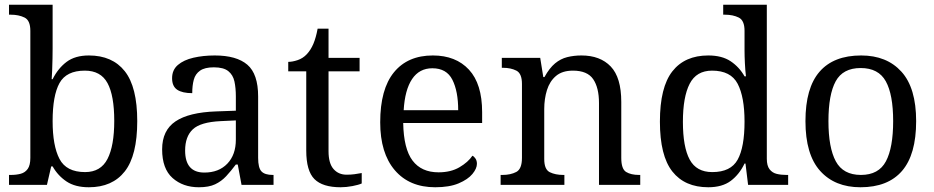

<svg xmlns="http://www.w3.org/2000/svg" viewBox="-20 -780 3940 810"><path d="M355 10Q297 10 260.5 -14.5Q224 -39 202 -78H196L178 0H18V-42H26Q49 -42 67.5 -47Q86 -52 97 -67.5Q108 -83 108 -114V-650Q108 -694 83.5 -706Q59 -718 26 -718H18V-760H202V-576Q202 -559 201.5 -532.5Q201 -506 200 -481.5Q199 -457 198 -446H202Q225 -492 261 -519Q297 -546 355 -546Q454 -546 506.5 -479.5Q559 -413 559 -269Q559 -124 506.5 -57Q454 10 355 10ZM339 -54Q405 -54 433.5 -109.5Q462 -165 462 -270Q462 -377 433.5 -429.5Q405 -482 338 -482Q260 -482 231 -429.5Q202 -377 202 -269Q202 -165 231 -109.5Q260 -54 339 -54Z M819 10Q752 10 708 -29Q664 -68 664 -150Q664 -230 720.5 -268Q777 -306 892 -310L975 -313V-373Q975 -409 969 -436.5Q963 -464 943 -480Q923 -496 882 -496Q844 -496 824 -482Q804 -468 797.5 -443.5Q791 -419 791 -387Q749 -387 727.5 -401.5Q706 -416 706 -450Q706 -485 730.5 -506Q755 -527 796 -536.5Q837 -546 886 -546Q978 -546 1023.5 -507Q1069 -468 1069 -373V-114Q1069 -72 1083 -57Q1097 -42 1131 -42H1134V0H999L983 -86H975Q954 -58 934 -36.5Q914 -15 887.5 -2.5Q861 10 819 10ZM842 -52Q903 -52 939 -89.5Q975 -127 975 -191V-272L911 -269Q826 -265 793.5 -234.5Q761 -204 761 -145Q761 -52 842 -52Z M1417 10Q1341 10 1306.5 -24.5Q1272 -59 1272 -145V-479H1196V-519Q1214 -519 1236 -526.5Q1258 -534 1274 -551Q1291 -569 1302 -595Q1313 -621 1320 -659H1366V-536H1497V-479H1366V-142Q1366 -91 1387 -67Q1408 -43 1442 -43Q1460 -43 1475 -45Q1490 -47 1506 -50V-6Q1493 0 1467 5Q1441 10 1417 10Z M1816 10Q1707 10 1645.5 -62Q1584 -134 1584 -264Q1584 -404 1642 -475Q1700 -546 1806 -546Q1903 -546 1958.5 -486Q2014 -426 2014 -307V-261H1681Q1683 -152 1720.5 -102.5Q1758 -53 1830 -53Q1882 -53 1918.5 -74.5Q1955 -96 1973 -123Q1980 -120 1986 -111Q1992 -102 1992 -89Q1992 -69 1973 -46Q1954 -23 1915 -6.5Q1876 10 1816 10ZM1913 -315Q1913 -395 1888.5 -443.5Q1864 -492 1804 -492Q1749 -492 1718.5 -446.5Q1688 -401 1683 -315Z M2092 0V-42H2100Q2134 -42 2158 -54.5Q2182 -67 2182 -114V-426Q2182 -470 2158.5 -482Q2135 -494 2102 -494H2097V-536H2259L2272 -455H2277Q2298 -493 2321.5 -512.5Q2345 -532 2373 -539Q2401 -546 2433 -546Q2512 -546 2556.5 -499.5Q2601 -453 2601 -350V-114Q2601 -67 2621.5 -54.5Q2642 -42 2676 -42H2681V0H2507V-345Q2507 -410 2482.5 -446Q2458 -482 2397 -482Q2352 -482 2325.5 -459.5Q2299 -437 2287.5 -400Q2276 -363 2276 -320V-109Q2276 -65 2299.5 -53.5Q2323 -42 2356 -42H2361V0Z M2968 10Q2869 10 2816.5 -56.5Q2764 -123 2764 -267Q2764 -412 2816.5 -479Q2869 -546 2968 -546Q3026 -546 3062.5 -521.5Q3099 -497 3121 -458H3127Q3124 -483 3122.5 -513.5Q3121 -544 3121 -568V-650Q3121 -694 3096.5 -706Q3072 -718 3039 -718H3031V-760H3215V-110Q3215 -81 3226.5 -66Q3238 -51 3256.5 -46.5Q3275 -42 3297 -42H3305V0H3136L3125 -90H3121Q3099 -44 3063 -17Q3027 10 2968 10ZM2985 -54Q3063 -54 3092 -106.5Q3121 -159 3121 -267Q3121 -371 3092 -426.5Q3063 -482 2984 -482Q2918 -482 2889.5 -426.5Q2861 -371 2861 -266Q2861 -160 2889.5 -107Q2918 -54 2985 -54Z M3610 10Q3502 10 3440 -59Q3378 -128 3378 -269Q3378 -409 3437.5 -477.5Q3497 -546 3613 -546Q3721 -546 3783 -477.5Q3845 -409 3845 -269Q3845 -128 3785.5 -59Q3726 10 3610 10ZM3612 -42Q3687 -42 3717.5 -99.5Q3748 -157 3748 -269Q3748 -381 3717 -437Q3686 -493 3611 -493Q3536 -493 3505.5 -437Q3475 -381 3475 -269Q3475 -157 3506 -99.5Q3537 -42 3612 -42Z"/></svg>

Font: Noto Naskh Arabic UI
Style: Regular
Weight: 400
Designer: Monotype Design Team, David Williams, Mohamad Dakak and Nizar Qandah
Foundry: Monotype Imaging Inc.
Version: Version 2.014